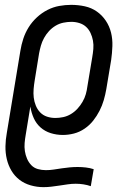

<svg xmlns="http://www.w3.org/2000/svg" viewBox="-20 -548 540 791"><path d="M159 223Q132 223 106 215.5Q80 208 60 192.5Q40 177 27 155Q14 133 8 107.5Q2 82 2.5 54.5Q3 27 8 0L64 -339Q68 -364 76 -388.5Q84 -413 98 -435.5Q112 -458 132 -476.5Q152 -495 175.5 -507Q199 -519 224 -523.5Q249 -528 273 -528Q302 -528 329.5 -522Q357 -516 379 -500.5Q401 -485 416 -462.5Q431 -440 437.5 -413.5Q444 -387 443 -358Q442 -329 438 -301L418 -181Q414 -158 407.5 -135.5Q401 -113 390 -91.5Q379 -70 364 -51Q349 -32 328.5 -18Q308 -4 285 2Q262 8 239 8Q213 8 189 0.5Q165 -7 147 -23Q129 -39 119 -61.5Q109 -84 105 -109L86 7Q83 24 81.5 41Q80 58 82.5 74.5Q85 91 91.5 106Q98 121 109 132.5Q120 144 136 148.5Q152 153 169 153Q185 153 201.5 150.5Q218 148 234.5 145.5Q251 143 267.5 141.5Q284 140 300 140Q317 140 334 142Q351 144 366 149L354 219Q340 214 324 211.5Q308 209 292 209Q275 209 258.5 211.5Q242 214 225 216.5Q208 219 192 221Q176 223 159 223ZM208 -62Q224 -62 240.5 -65.5Q257 -69 272 -78Q287 -87 299 -100Q311 -113 320 -128.5Q329 -144 333.5 -160Q338 -176 340 -192L360 -312Q363 -329 364.5 -346.5Q366 -364 363 -380.5Q360 -397 353 -412Q346 -427 334.5 -437.5Q323 -448 307 -453Q291 -458 274 -458Q258 -458 241 -454.5Q224 -451 209 -442Q194 -433 182 -420Q170 -407 161.5 -391.5Q153 -376 148.5 -360Q144 -344 141 -328L123 -217Q120 -199 118.5 -181Q117 -163 119 -146Q121 -129 127.5 -113Q134 -97 145.5 -85Q157 -73 173.5 -67.5Q190 -62 208 -62Z"/></svg>

Font: Iosevka Term Curly
Style: Italic
Weight: 400
Italic angle: -9°
Designer: Belleve Invis
Foundry: Belleve Invis
Version: Version 32.3.0